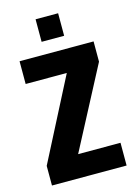

<svg xmlns="http://www.w3.org/2000/svg" viewBox="-117 -833 637 897"><g transform="rotate(-15 201.0 -385.0)"><path d="M20 0V-95L223 -490H24V-600H382V-502L176 -110H381V0ZM147 -661V-770H256V-661Z"/></g></svg>

Font: Big Shoulders Display Black
Style: Regular
Weight: 900
Designer: Patric King
Foundry: XO Type Co
Version: Version 1.000; ttfautohint (v1.8.2)